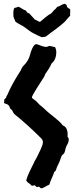

<svg xmlns="http://www.w3.org/2000/svg" viewBox="-25 -977 403 1021"><path d="M18.6 -418.9C25.4 -415 25.4 -406.2 28.3 -401.4C31.2 -396.5 37.1 -394.5 40 -389.6C43.9 -382.8 46.9 -374 51.8 -370.1C101.6 -330.1 150.4 -285.2 195.3 -240.2C200.2 -235.4 203.1 -228.5 203.1 -219.7C203.1 -202.1 179.7 -159.2 170.9 -140.6C166 -129.9 159.2 -122.1 155.3 -111.3C140.6 -80.1 123 -50.8 114.3 -16.6C119.1 -13.7 118.2 -7.8 133.8 1C140.6 4.9 138.7 10.7 147.5 10.7C151.4 10.7 155.3 8.8 159.2 7.8C164.1 10.7 166 17.6 172.9 17.6C175.8 17.6 180.7 14.6 183.6 16.6C188.5 19.5 190.4 24.4 194.3 24.4C205.1 24.4 225.6 8.8 237.3 4.9C244.1 -18.6 256.8 -40 263.7 -63.5C274.4 -67.4 273.4 -78.1 276.4 -85C281.2 -95.7 286.1 -105.5 291 -116.2C295.9 -127 298.8 -140.6 303.7 -149.4C306.6 -154.3 311.5 -156.2 314.5 -160.2C322.3 -169.9 321.3 -184.6 327.1 -197.3C334 -211.9 340.8 -217.8 340.8 -238.3C337.9 -243.2 336.9 -247.1 334 -251C336.9 -273.4 332 -302.7 309.6 -309.6C286.1 -339.8 253.9 -359.4 226.6 -383.8C211.9 -398.4 199.2 -409.2 184.6 -420.9C177.7 -427.7 172.9 -433.6 166 -440.4C162.1 -444.3 144.5 -454.1 144.5 -459C144.5 -470.7 195.3 -544.9 203.1 -558.6C210 -567.4 212.9 -576.2 216.8 -585C227.5 -600.6 238.3 -614.3 250 -640.6C266.6 -652.3 274.4 -677.7 274.4 -697.3C274.4 -708 272.5 -717.8 267.6 -726.6C256.8 -727.5 249 -732.4 238.3 -732.4C231.4 -732.4 226.6 -727.5 221.7 -727.5C213.9 -727.5 205.1 -729.5 197.3 -732.4C188.5 -735.4 173.8 -742.2 167 -742.2C152.3 -742.2 137.7 -700.2 135.7 -688.5C128.9 -662.1 118.2 -645.5 98.6 -626C91.8 -619.1 89.8 -612.3 85.9 -603.5C59.6 -562.5 33.2 -518.6 14.6 -473.6C13.7 -472.7 11.7 -468.8 8.8 -463.9C8.8 -453.1 -2.9 -452.1 -2.9 -443.4C-2.9 -439.5 -1 -434.6 -4.9 -430.7C2 -423.8 11.7 -425.8 18.6 -418.9ZM57.6 -861.3C73.2 -849.6 90.8 -842.8 106.4 -832C121.1 -821.3 136.7 -807.6 153.3 -799.8C164.1 -794.9 182.6 -784.2 197.3 -779.3C205.1 -780.3 212.9 -780.3 219.7 -783.2C253.9 -810.5 293 -835 323.2 -865.2C326.2 -868.2 327.1 -871.1 330.1 -874C337.9 -881.8 341.8 -887.7 348.6 -894.5C345.7 -899.4 350.6 -918 347.7 -928.7C341.8 -930.7 335.9 -934.6 331.1 -940.4C331.1 -949.2 327.1 -955.1 318.4 -957C303.7 -954.1 293.9 -943.4 279.3 -940.4C275.4 -935.5 268.6 -925.8 261.7 -922.9C258.8 -916 252 -913.1 248 -906.2C229.5 -897.5 203.1 -873 187.5 -860.4C176.8 -863.3 170.9 -870.1 160.2 -873C149.4 -884.8 140.6 -895.5 129.9 -906.2C118.2 -907.2 119.1 -914.1 112.3 -920.9C97.7 -924.8 86.9 -936.5 72.3 -941.4C65.4 -938.5 60.5 -935.5 52.7 -935.5C45.9 -928.7 45.9 -912.1 45.9 -903.3C45.9 -878.9 49.8 -882.8 57.6 -861.3Z"/></svg>

Font: Caesar Dressing Cyrillic
Style: Regular
Weight: 400
Designer: Dathan Boardman
Foundry: Open Window
Version: Version 1.00;July 2, 2020;FontCreator 13.0.0.2642 64-bit